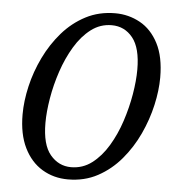

<svg xmlns="http://www.w3.org/2000/svg" viewBox="-53 -773 750 833"><g transform="rotate(5 322.5 -357.0)"><path d="M273 11Q211 11 161 -19Q111 -49 82 -108Q53 -167 53 -253Q53 -311 68 -376Q83 -441 113 -503Q143 -565 186.5 -615Q230 -665 287.5 -695Q345 -725 416 -725Q474 -725 524 -697.5Q574 -670 604 -612Q634 -554 634 -464Q634 -408 619.5 -343.5Q605 -279 576 -216.5Q547 -154 503.5 -102.5Q460 -51 402.5 -20Q345 11 273 11ZM282 -43Q333 -43 373 -73.5Q413 -104 443 -154Q473 -204 492.5 -263.5Q512 -323 522 -382Q532 -441 532 -490Q532 -584 496.5 -628Q461 -672 405 -672Q355 -672 315 -641.5Q275 -611 245 -561Q215 -511 195 -451.5Q175 -392 165 -332.5Q155 -273 155 -225Q155 -130 191.5 -86.5Q228 -43 282 -43Z"/></g></svg>

Font: Noto Serif Condensed
Style: Italic
Weight: 400
Width: 3
Italic angle: -12°
Designer: Monotype Design Team
Foundry: Monotype Imaging Inc.
Version: Version 2.014; ttfautohint (v1.8.4.7-5d5b)